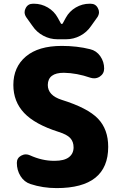

<svg xmlns="http://www.w3.org/2000/svg" viewBox="-20 -1008 639 1018"><path d="M532.2 -644.5Q532.2 -617.2 508.8 -601.6Q495.1 -592.8 479.5 -592.8Q469.7 -592.8 460 -595.7Q386.7 -621.1 318.4 -622.1Q234.4 -622.1 233.4 -557.6Q233.4 -502 307.6 -478.5Q445.3 -435.5 499.5 -378.9Q553.7 -322.3 553.7 -229.5Q553.7 -10.7 280.3 -10.7Q207 -10.7 141.6 -32.2Q108.4 -43 88.9 -74.2Q69.3 -105.5 69.3 -144.5Q69.3 -169.9 91.8 -182.6Q104.5 -189.5 117.2 -189.5Q127.9 -189.5 138.7 -184.6Q203.1 -155.3 266.6 -155.3Q268.6 -155.3 269.5 -155.3Q320.3 -155.3 345.2 -174.3Q370.1 -193.4 370.1 -226.6Q370.1 -256.8 352.5 -275.9Q335 -294.9 291 -308.6Q165 -348.6 107.9 -409.2Q50.8 -469.7 50.8 -557.6Q50.8 -652.3 117.2 -708.5Q183.6 -764.6 307.6 -764.6Q388.7 -764.6 458 -747.1Q491.2 -739.3 511.7 -710Q532.2 -680.7 532.2 -644.5ZM302.7 -883.8Q304.7 -880.9 307.6 -880.9Q310.5 -880.9 312.5 -883.8L329.1 -914.1Q347.7 -948.2 381.8 -968.3Q416 -988.3 455.1 -988.3H460Q487.3 -988.3 499 -964.8Q504.9 -954.1 504.9 -943.4Q504.9 -930.7 497.1 -918L462.9 -870.1Q440.4 -836.9 405.3 -818.4Q370.1 -799.8 330.1 -799.8H285.2Q245.1 -799.8 210 -818.4Q174.8 -836.9 152.3 -870.1L118.2 -918Q110.4 -930.7 110.4 -943.4Q110.4 -954.1 116.2 -964.8Q127.9 -988.3 155.3 -988.3H160.2Q199.2 -988.3 233.4 -968.3Q267.6 -948.2 286.1 -914.1Z"/></svg>

Font: Gen Jyuu GothicX Heavy
Style: Bold
Weight: 900
Designer: [Source Han Sans]
Ryoko NISHIZUKA  (kana & ideographs); Paul D. Hunt (Latin, Greek & Cyrillic); Wenlong ZHANG  (bopomofo
Version: Version 1.002.20150607